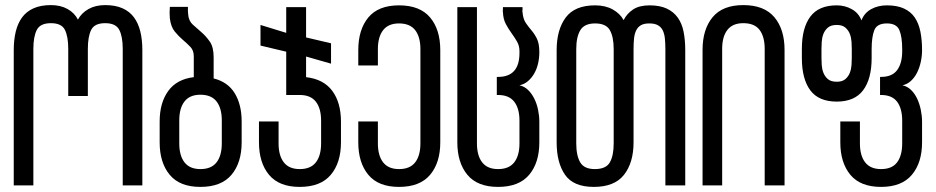

<svg xmlns="http://www.w3.org/2000/svg" viewBox="-20 -728 3675 754"><path d="M393 -708C367.7 -708 345.8 -702.8 327.5 -692.5C309.2 -682.2 295.3 -668.3 286 -651C277.3 -668.3 263.8 -682.2 245.5 -692.5C227.2 -702.8 205.3 -708 180 -708C153.3 -708 130.7 -703.8 112 -695.5C93.3 -687.2 78.3 -675.3 67 -660C55.7 -644.7 47.3 -626.2 42 -604.5C36.7 -582.8 34 -558.7 34 -532V0H111V-536C111 -568 115.5 -592.8 124.5 -610.5C133.5 -628.2 152 -637 180 -637C208 -637 226.3 -628.2 235 -610.5C243.7 -592.8 248 -568 248 -536V-351H325V-536C325 -568 329.3 -592.8 338 -610.5C346.7 -628.2 365 -637 393 -637C421 -637 439.5 -628.2 448.5 -610.5C457.5 -592.8 462 -568 462 -536V0H539V-532C539 -558.7 536.3 -582.8 531 -604.5C525.7 -626.2 517.3 -644.7 506 -660C494.7 -675.3 479.7 -687.2 461 -695.5C442.3 -703.8 419.7 -708 393 -708Z M851 -255V-165C851 -133 844.2 -108.2 830.5 -90.5C816.8 -72.8 795.7 -64 767 -64C739 -64 718.2 -72.8 704.5 -90.5C690.8 -108.2 684 -133 684 -165V-255C684 -287 690.8 -311.8 704.5 -329.5C718.2 -347.2 739 -356 767 -356C795.7 -356 816.8 -347.2 830.5 -329.5C844.2 -311.8 851 -287 851 -255ZM819 -420V-503C819 -529.7 814 -550.2 804 -564.5C794 -578.8 783 -591.2 771 -601.5L737 -631.5C726.3 -641.2 720.3 -654.3 719 -671C718.3 -677 718 -681.3 718 -684V-701H647C646.3 -693.7 646 -686 646 -678C646 -670.7 646.3 -663.3 647 -656C649.7 -634 656 -616.8 666 -604.5C676 -592.2 686.5 -581.3 697.5 -572C708.5 -562.7 718.5 -553.3 727.5 -544C736.5 -534.7 741 -522.3 741 -507V-425C696.3 -419.7 662.8 -401.5 640.5 -370.5C618.2 -339.5 607 -299.7 607 -251V-169C607 -115.7 620.2 -73.2 646.5 -41.5C672.8 -9.8 713 6 767 6C821.7 6 862.3 -9.8 889 -41.5C915.7 -73.2 929 -115.7 929 -169V-251C929 -295 920 -331.8 902 -361.5C884 -391.2 856.3 -410.7 819 -420Z M1182 -425V-506L1280 -478V-558L1182 -581V-700H1104V-599L1003 -630V-549L1104 -525V-355H1157C1185.7 -355 1206.8 -346.2 1220.5 -328.5C1234.2 -310.8 1241 -286 1241 -254V-165C1241 -133 1234.2 -108.2 1220.5 -90.5C1206.8 -72.8 1185.7 -64 1157 -64C1129 -64 1108.2 -72.8 1094.5 -90.5C1080.8 -108.2 1074 -133 1074 -165V-251H997V-169C997 -115.7 1010.2 -73.2 1036.5 -41.5C1062.8 -9.8 1103 6 1157 6C1211.7 6 1252.3 -9.8 1279 -41.5C1305.7 -73.2 1319 -115.7 1319 -169V-250C1319 -300 1307.7 -340.3 1285 -371C1262.3 -401.7 1228 -419.7 1182 -425Z M1547 -707C1493 -707 1452.8 -691.2 1426.5 -659.5C1400.2 -627.8 1387 -585 1387 -531V-471H1464V-535C1464 -567 1470.8 -591.8 1484.5 -609.5C1498.2 -627.2 1519 -636 1547 -636C1575.7 -636 1596.8 -627.2 1610.5 -609.5C1624.2 -591.8 1631 -567 1631 -535V-165C1631 -133 1624.2 -108.2 1610.5 -90.5C1596.8 -72.8 1575.7 -64 1547 -64C1519 -64 1498.2 -72.8 1484.5 -90.5C1470.8 -108.2 1464 -133 1464 -165V-251H1387V-169C1387 -115.7 1400.2 -73.2 1426.5 -41.5C1452.8 -9.8 1493 6 1547 6C1601.7 6 1642.3 -9.8 1669 -41.5C1695.7 -73.2 1709 -115.7 1709 -169V-531C1709 -585 1695.7 -627.8 1669 -659.5C1642.3 -691.2 1601.7 -707 1547 -707Z M2020 -393C2032.7 -395.7 2043.8 -401.2 2053.5 -409.5C2063.2 -417.8 2071.3 -427.8 2078 -439.5C2084.7 -451.2 2089.7 -464.2 2093 -478.5C2096.3 -492.8 2098 -507.7 2098 -523C2098 -545.7 2094.8 -563.3 2088.5 -576C2082.2 -588.7 2075 -599.7 2067 -609C2059 -618.3 2051.5 -628.2 2044.5 -638.5C2037.5 -648.8 2033.3 -663 2032 -681C2031.3 -682.3 2031 -683.7 2031 -685C2031 -685.7 2031.3 -686.7 2032 -688V-700H1955V-687C1954.3 -686.3 1954 -685.7 1954 -685C1954 -683.7 1954.3 -682.3 1955 -681C1955.7 -662.3 1959.5 -646.5 1966.5 -633.5C1973.5 -620.5 1981 -608.5 1989 -597.5C1997 -586.5 2004.2 -575.5 2010.5 -564.5C2016.8 -553.5 2020 -541 2020 -527V-520C2020 -457.3 1992 -426 1936 -426H1931V-355H1936C1964.7 -355 1985.8 -346.2 1999.5 -328.5C2013.2 -310.8 2020 -286 2020 -254V-165C2020 -133 2013.2 -108.2 1999.5 -90.5C1985.8 -72.8 1964.7 -64 1936 -64C1908 -64 1887.2 -72.8 1873.5 -90.5C1859.8 -108.2 1853 -133 1853 -165V-700H1776V-169C1776 -115.7 1789.2 -73.2 1815.5 -41.5C1841.8 -9.8 1882 6 1936 6C1990.7 6 2031.3 -9.8 2058 -41.5C2084.7 -73.2 2098 -115.7 2098 -169V-250C2098 -265.3 2096.3 -281 2093 -297C2089.7 -313 2084.7 -327.7 2078 -341C2071.3 -354.3 2063.2 -365.7 2053.5 -375C2043.8 -384.3 2032.7 -390.3 2020 -393Z M2390 -535V-165C2390 -133 2385 -108.2 2375 -90.5C2365 -72.8 2345.3 -64 2316 -64C2288 -64 2268.8 -72.8 2258.5 -90.5C2248.2 -108.2 2243 -133 2243 -165V-535C2243 -567 2248.3 -591.8 2259 -609.5C2269.7 -627.2 2289 -636 2317 -636C2345.7 -636 2365 -627.2 2375 -609.5C2385 -591.8 2390 -567 2390 -535ZM2531 -707C2504.3 -707 2482.8 -701.7 2466.5 -691C2450.2 -680.3 2437.7 -666.3 2429 -649C2419.7 -666.3 2405.3 -680.3 2386 -691C2366.7 -701.7 2343.7 -707 2317 -707C2263.7 -707 2225.2 -691 2201.5 -659C2177.8 -627 2166 -584.3 2166 -531V-169C2166 -115.7 2177 -73.2 2199 -41.5C2221 -9.8 2258.7 6 2312 6C2366 6 2405.5 -9.8 2430.5 -41.5C2455.5 -73.2 2468 -115.7 2468 -169V-535C2468 -551 2468.7 -565.2 2470 -577.5C2471.3 -589.8 2474.2 -600.3 2478.5 -609C2482.8 -617.7 2489 -624.3 2497 -629C2505 -633.7 2516 -636 2530 -636C2544 -636 2555.2 -633.7 2563.5 -629C2571.8 -624.3 2578.2 -617.7 2582.5 -609C2586.8 -600.3 2589.7 -589.8 2591 -577.5C2592.3 -565.2 2593 -551 2593 -535V0H2671V-531C2671 -557.7 2668.8 -581.8 2664.5 -603.5C2660.2 -625.2 2652.5 -643.7 2641.5 -659C2630.5 -674.3 2616 -686.2 2598 -694.5C2580 -702.8 2557.7 -707 2531 -707Z M2739 0H2816V-536C2816 -568 2822.8 -592.8 2836.5 -610.5C2850.2 -628.2 2871 -637 2899 -637C2928.3 -637 2949.7 -628.2 2963 -610.5C2976.3 -592.8 2983 -568 2983 -536V0H3061V-532C3061 -586 3047.7 -628.8 3021 -660.5C2994.3 -692.2 2953.7 -708 2899 -708C2845 -708 2804.8 -692.2 2778.5 -660.5C2752.2 -628.8 2739 -586 2739 -532Z M3325 -536V-500C3325 -492.7 3324.7 -483.7 3324 -473C3323.3 -462.3 3321.2 -452.2 3317.5 -442.5C3313.8 -432.8 3308 -424.5 3300 -417.5C3292 -410.5 3280.7 -407 3266 -407C3250.7 -407 3239 -410.5 3231 -417.5C3223 -424.5 3217.2 -432.8 3213.5 -442.5C3209.8 -452.2 3207.7 -462.3 3207 -473C3206.3 -483.7 3206 -492.7 3206 -500V-536C3206 -544 3206.3 -553.3 3207 -564C3207.7 -574.7 3209.8 -584.8 3213.5 -594.5C3217.2 -604.2 3223 -612.5 3231 -619.5C3239 -626.5 3250.7 -630 3266 -630C3280.7 -630 3292 -626.5 3300 -619.5C3308 -612.5 3313.8 -604.2 3317.5 -594.5C3321.2 -584.8 3323.3 -574.7 3324 -564C3324.7 -553.3 3325 -544 3325 -536ZM3524 -393C3536.7 -395.7 3547.8 -401.5 3557.5 -410.5C3567.2 -419.5 3575.2 -430.3 3581.5 -443C3587.8 -455.7 3592.7 -469.7 3596 -485C3599.3 -500.3 3601 -515.7 3601 -531C3601 -557.7 3598.8 -581.8 3594.5 -603.5C3590.2 -625.2 3582.8 -643.7 3572.5 -659C3562.2 -674.3 3548 -686.2 3530 -694.5C3512 -702.8 3489.7 -707 3463 -707C3439.7 -707 3419 -702 3401 -692C3383 -682 3370.3 -667.3 3363 -648C3355.7 -667.3 3343 -682 3325 -692C3307 -702 3287.3 -707 3266 -707C3218.7 -707 3184 -692.2 3162 -662.5C3140 -632.8 3129 -590.7 3129 -536V-500C3129 -445.3 3140 -403.2 3162 -373.5C3184 -343.8 3218.7 -329 3266 -329C3312.7 -329 3347.2 -343.8 3369.5 -373.5C3391.8 -403.2 3403 -445.3 3403 -500V-535C3403 -567 3406.5 -591.8 3413.5 -609.5C3420.5 -627.2 3437 -636 3463 -636C3488.3 -636 3504.7 -627.2 3512 -609.5C3519.3 -591.8 3523 -567 3523 -535V-527C3523 -495 3516.3 -470.2 3503 -452.5C3489.7 -434.8 3468.7 -426 3440 -426H3436V-355H3440C3468.7 -355 3489.7 -346.2 3503 -328.5C3516.3 -310.8 3523 -286 3523 -254V-165C3523 -133 3516.3 -108.2 3503 -90.5C3489.7 -72.8 3468.7 -64 3440 -64C3412 -64 3391.2 -72.8 3377.5 -90.5C3363.8 -108.2 3357 -133 3357 -165V-251H3280V-169C3280 -115.7 3293.2 -73.2 3319.5 -41.5C3345.8 -9.8 3386 6 3440 6C3494 6 3534.3 -9.8 3561 -41.5C3587.7 -73.2 3601 -115.7 3601 -169V-250C3601 -265.3 3599.3 -281 3596 -297C3592.7 -313 3587.8 -327.7 3581.5 -341C3575.2 -354.3 3567.2 -365.7 3557.5 -375C3547.8 -384.3 3536.7 -390.3 3524 -393Z"/></svg>

Font: Bebas Neue Regular two
Style: Regular2
Weight: 400
Designer: Ryoichi Tsunekawa & LGV (GE)
Foundry: Free Software Foundation, Inc.
Version: Version 1.003 August 13, 2016